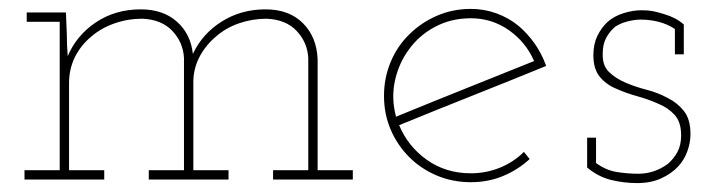

<svg xmlns="http://www.w3.org/2000/svg" viewBox="-20 -403 1601 431"><path d="M214 0V-21H135V-216Q135 -248 148 -274.5Q161 -301 185 -321Q207 -340 237 -350.5Q267 -361 300 -361Q343 -359 367 -333.5Q391 -308 393 -273V-21H314V0H493V-21H414V-222Q415 -252 429 -277.5Q443 -303 466 -322Q488 -341 517.5 -351Q547 -361 579 -361Q622 -359 646 -333.5Q670 -308 672 -273V-21H593V0H772V-21H693V-270Q691 -320 660 -351Q629 -382 576 -382Q521 -382 477.5 -354.5Q434 -327 413 -282Q408 -327 377 -354.5Q346 -382 296 -382Q239 -382 195.5 -353Q152 -324 132 -277Q131 -291 130.5 -301.5Q130 -312 130 -326L128 -375H40V-354H114V-21H35V0Z M1037 -362Q1084 -362 1122 -335.5Q1160 -309 1179 -266Q1102 -235 1024.5 -204Q947 -173 869 -141Q858 -182 866.5 -221.5Q875 -261 898 -292Q921 -324 957 -343Q993 -362 1037 -362ZM1169 -46 1156 -62Q1133 -39 1102 -26.5Q1071 -14 1037 -14Q981 -14 938.5 -44Q896 -74 876 -122Q959 -156 1041 -188.5Q1123 -221 1206 -255Q1196 -283 1180 -305.5Q1164 -328 1144 -345Q1122 -363 1094.5 -373Q1067 -383 1037 -383Q996 -383 960.5 -367.5Q925 -352 899 -326Q872 -300 857 -264Q842 -228 842 -188Q842 -147 857 -112Q872 -77 899 -50Q925 -24 960.5 -9Q996 6 1037 6Q1076 6 1109.5 -8Q1143 -22 1169 -46Z M1502 -29Q1516 -44 1523 -63.5Q1530 -83 1530 -102Q1530 -135 1515.5 -153.5Q1501 -172 1479 -183Q1457 -195 1431.5 -201.5Q1406 -208 1383 -218Q1362 -227 1347 -241.5Q1332 -256 1333 -283Q1333 -304 1341 -318.5Q1349 -333 1361 -343Q1373 -351 1389 -355Q1405 -359 1418 -359Q1439 -359 1458.5 -354Q1478 -349 1495 -338V-281H1515V-348Q1506 -356 1495.5 -361.5Q1485 -367 1472 -371Q1456 -376 1445.5 -378Q1435 -380 1420 -380Q1401 -380 1380 -373.5Q1359 -367 1344 -354Q1330 -341 1321 -322.5Q1312 -304 1312 -279Q1312 -248 1326.5 -230.5Q1341 -213 1363 -204Q1385 -194 1410.5 -187Q1436 -180 1458 -170Q1480 -161 1494.5 -145Q1509 -129 1509 -99Q1509 -77 1500.5 -61.5Q1492 -46 1479 -35Q1464 -24 1447.5 -18.5Q1431 -13 1413 -13Q1388 -13 1364 -17Q1340 -21 1318 -37V-94H1298V-27Q1323 -6 1352 1Q1381 8 1410 8Q1441 8 1464 -2.5Q1487 -13 1502 -29Z"/></svg>

Font: Josefin Slab ExtraLight
Style: Regular
Weight: 250
Designer: Santiago Orozco
Foundry: Typemade
Version: Version 2.000